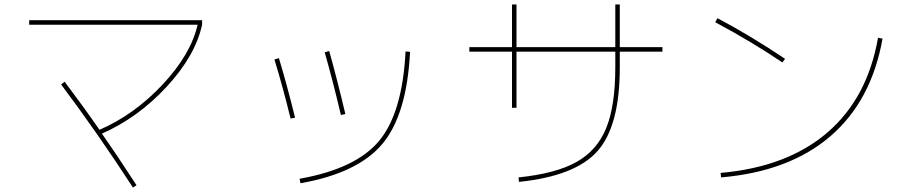

<svg xmlns="http://www.w3.org/2000/svg" viewBox="-20 -790 4040 855"><path d="M110 -680V-700H880V-680Q850 -542 722.5 -404Q595 -266 434 -195Q495 -108 588 35L572 45Q410 -204 252 -414L268 -426Q356 -309 423 -212Q578 -279 704 -413.5Q830 -548 860 -680Z M1314 6Q1564 -38 1668 -162.5Q1772 -287 1786 -561L1806 -559Q1792 -280 1683 -149.5Q1574 -19 1318 26ZM1202 -525 1222 -531Q1255 -423 1294 -266L1274 -262Q1238 -409 1202 -525ZM1426 -557 1446 -563Q1480 -442 1518 -282L1498 -278Q1463 -427 1426 -557Z M2930 -580V-560H2740V-490Q2740 -230 2641.5 -118Q2543 -6 2291 20L2289 0Q2455 -17 2547 -68.5Q2639 -120 2679.5 -219.5Q2720 -319 2720 -490V-560H2280V-310H2260V-560H2070V-580H2260V-770H2280V-580H2720V-770H2740V-580Z M3165 -691 3175 -709Q3321 -632 3476 -528L3464 -512Q3328 -604 3165 -691ZM3189 -20Q3485 -46 3664 -199.5Q3843 -353 3890 -622L3910 -618Q3861 -341 3678 -183.5Q3495 -26 3191 0Z"/></svg>

Font: Mplus 1p Thin
Style: Regular
Weight: 250
Version: Version 1.061